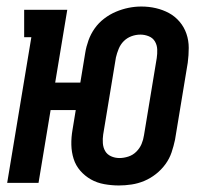

<svg xmlns="http://www.w3.org/2000/svg" viewBox="-20 -560 640 588"><path d="M344 8Q322 8 299.5 4Q277 0 258.5 -10.5Q240 -21 226 -37Q212 -53 205.5 -73.5Q199 -94 198.5 -116.5Q198 -139 202 -162L212 -223H135L98 0H2L76 -446H54V-530H186L149 -307H226L241 -398Q244 -417 251 -436.5Q258 -456 270 -473Q282 -490 299 -503Q316 -516 335 -524Q354 -532 373.5 -536Q393 -540 413 -540Q436 -540 457.5 -535Q479 -530 497.5 -520Q516 -510 530 -493.5Q544 -477 551 -456.5Q558 -436 558 -413.5Q558 -391 555 -368L516 -132Q512 -113 505.5 -93.5Q499 -74 486.5 -57Q474 -40 457.5 -27Q441 -14 422 -6Q403 2 383 5Q363 8 344 8ZM346 -76Q346 -76 346 -76Q346 -76 346 -76Q359 -76 373 -80.5Q387 -85 397.5 -95.5Q408 -106 413.5 -119Q419 -132 421 -146L460 -382Q462 -395 461.5 -408.5Q461 -422 454.5 -433Q448 -444 435.5 -449Q423 -454 410 -454Q396 -454 382.5 -449Q369 -444 359 -434Q349 -424 343.5 -410.5Q338 -397 335 -384L296 -148Q294 -135 295 -121.5Q296 -108 302 -97.5Q308 -87 320 -81.5Q332 -76 346 -76Z"/></svg>

Font: Iosevka Curly Slab MdEx
Style: Italic
Weight: 500
Width: 7
Italic angle: -9°
Monospace: yes
Designer: Belleve Invis
Foundry: Belleve Invis
Version: Version 11.0.0; ttfautohint (v1.8.3)